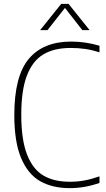

<svg xmlns="http://www.w3.org/2000/svg" viewBox="-20 -964 548 993"><path d="M54 -369Q54 -570.5 129 -659.8Q204 -749 348.5 -749Q421.5 -749 494.5 -727.5V-693.5Q457 -705.5 420.8 -710.8Q384.5 -716 345 -716Q260.5 -716 204.8 -683Q149 -650 119.5 -574Q90 -498 90 -371Q90 -241 120 -164.5Q150 -88 204.8 -56Q259.5 -24 340.5 -24Q380 -24 416 -30.5Q452 -37 494.5 -52V-18Q418.5 9 341 9Q250.5 9 187.2 -27.2Q124 -63.5 89 -147Q54 -230.5 54 -369ZM443.5 -808H406L316 -923L225.5 -808H187.5L296.5 -944H334.5Z"/></svg>

Font: Encode Sans Semi Condensed Thin
Style: Regular
Weight: 250
Width: 4
Designer: Multiple Designers
Foundry: Impallari Type
Version: Version 2.000